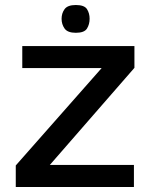

<svg xmlns="http://www.w3.org/2000/svg" viewBox="-20 -747 604 767"><path d="M43 0V-86L386 -475H69V-563H517V-476L179 -88H515V0ZM283 -616Q250 -616 238 -633Q226 -650 226 -672Q226 -694 238 -710.5Q250 -727 283 -727Q317 -727 327.5 -710.5Q338 -694 338 -672Q338 -650 327.5 -633Q317 -616 283 -616Z"/></svg>

Font: Darker Grotesque Light
Style: Bold
Weight: 700
Version: Version 1.000;gftools[0.9.28]